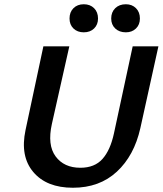

<svg xmlns="http://www.w3.org/2000/svg" viewBox="-20 -876 765 903"><path d="M307 -789Q307 -819 325.5 -837.5Q344 -856 374 -856Q404 -856 422.5 -837.5Q441 -819 441 -789Q441 -760 422.5 -742Q404 -724 374 -724Q344 -724 325.5 -742Q307 -760 307 -789ZM572 -724Q541 -724 522 -742Q503 -760 503 -789Q503 -819 522 -837.5Q541 -856 572 -856Q601 -856 619.5 -837.5Q638 -819 638 -789Q638 -760 619.5 -742Q601 -724 572 -724ZM323 7Q199 7 136.5 -67Q74 -141 100 -264L184 -658H306L224 -293Q202 -194 241.5 -140.5Q281 -87 358 -87Q425 -87 462 -128.5Q499 -170 516 -249L604 -658H725L640 -273Q611 -144 529.5 -68.5Q448 7 323 7Z"/></svg>

Font: EauTest
Style: Bold Italic
Weight: 700
Italic angle: -12°
Designer: Christian Thalmann (Catharsis Fonts)
Version: Version 0.001;PS 000.001;hotconv 1.0.88;makeotf.lib2.5.64775